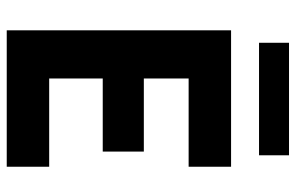

<svg xmlns="http://www.w3.org/2000/svg" viewBox="-174 -704 878 570"><g transform="rotate(90 265.0 -419.0)"><path d="M70 0V-666H475V-540H213V-407H430V-285H213V-126H475V0ZM107 -749V-838H441V-749Z"/></g></svg>

Font: Secular One
Style: Regular
Weight: 400
Designer: Michal Sahar
Foundry: Hagilda
Version: Version 1.002; ttfautohint (v1.8.4.7-5d5b);gftools[0.9.29]